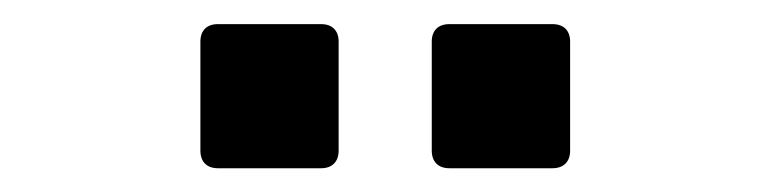

<svg xmlns="http://www.w3.org/2000/svg" viewBox="-20 -794 642 160"><path d="M161.6 -653.8H247.6C256.8 -653.8 262.2 -659.2 262.2 -668.5V-759.3C262.2 -768.6 256.8 -773.9 247.6 -773.9H161.6C152.3 -773.9 147 -768.6 147 -759.3V-668.5C147 -659.2 152.3 -653.8 161.6 -653.8ZM354.5 -653.8H440.4C449.7 -653.8 455.1 -659.2 455.1 -668.5V-759.3C455.1 -768.6 449.7 -773.9 440.4 -773.9H354.5C345.2 -773.9 339.8 -768.6 339.8 -759.3V-668.5C339.8 -659.2 345.2 -653.8 354.5 -653.8Z"/></svg>

Font: Hack
Style: Bold
Weight: 700
Monospace: yes
Designer: Christopher Simpkins
Foundry: Christopher Simpkins
Version: Version 2.010